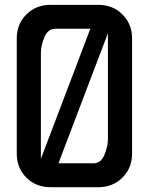

<svg xmlns="http://www.w3.org/2000/svg" viewBox="-20 -780 620 800"><path d="M190.4 -759.8Q240.2 -759.8 389.6 -759.8Q450.2 -759.8 490.2 -719.7Q530.3 -679.7 530.3 -620.1Q530.3 -460 530.3 -139.6Q530.3 -80.1 490.2 -40Q450.2 0 389.6 0Q323.2 0 190.4 0Q129.9 0 89.8 -40Q49.8 -80.1 49.8 -139.6Q49.8 -299.8 49.8 -620.1Q49.8 -679.7 89.8 -719.7Q129.9 -759.8 190.4 -759.8ZM429.7 -641.6Q357.4 -452.1 223.6 -99.6Q272.5 -99.6 370.1 -99.6Q400.4 -99.6 415 -134.8Q429.7 -169.9 429.7 -200.2Q429.7 -347.7 429.7 -641.6ZM150.4 -118.2Q222.7 -307.6 356.4 -660.2Q307.6 -660.2 210 -660.2Q179.7 -660.2 165 -625Q150.4 -589.8 150.4 -559.6Q150.4 -412.1 150.4 -118.2Z"/></svg>

Font: Alibu-Mazigh Belqasem 1
Style: Bold
Weight: 400
Designer: Mazigh Mubarik Belqasem
Version: Version 1.0